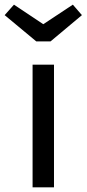

<svg xmlns="http://www.w3.org/2000/svg" viewBox="-45 -805 372 825"><path d="M268 -785 307 -740 172 -627H111L-25 -740L15 -785L141 -701ZM187 -527V0H95V-527Z"/></svg>

Font: Fira Sans
Style: Regular
Weight: 400
Designer: Carrois Corporate & Edenspiekermann AG
Foundry: Carrois Corporate GbR & Edenspiekermann AG
Version: Version 4.106;PS 004.106;hotconv 1.0.70;makeotf.lib2.5.58329